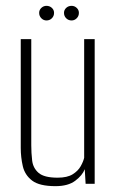

<svg xmlns="http://www.w3.org/2000/svg" viewBox="-20 -629 404 657"><path d="M170 8Q115 8 90 -11Q65 -30 58 -60.5Q51 -91 51 -123V-495H87V-132Q87 -106 90 -80Q93 -54 112 -37.5Q131 -21 177 -21Q210 -21 228.5 -32.5Q247 -44 256 -60Q265 -76 268 -89V-495H304V0H273L270 -50Q262 -29 237.5 -10.5Q213 8 170 8ZM139 -559Q129 -559 121.5 -566.5Q114 -574 114 -585Q114 -595 121.5 -602Q129 -609 139 -609Q150 -609 157.5 -602Q165 -595 165 -585Q165 -574 157.5 -566.5Q150 -559 139 -559ZM225 -559Q214 -559 206.5 -566.5Q199 -574 199 -585Q199 -595 206.5 -602Q214 -609 225 -609Q235 -609 242.5 -602Q250 -595 250 -585Q250 -574 242.5 -566.5Q235 -559 225 -559Z"/></svg>

Font: Alumni Sans Thin ExtraLight
Style: Regular
Weight: 250
Version: Version 1.018